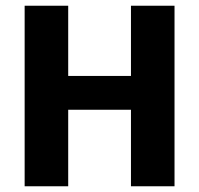

<svg xmlns="http://www.w3.org/2000/svg" viewBox="-20 -650 695 670"><path d="M66 0V-630H218V-385H437V-630H589V0H437V-267H218V0Z"/></svg>

Font: Ek Mukta ExtraBold
Style: Regular
Weight: 800
Designer: Girish Dalvi and Yashodeep Gholap
Foundry: Ek Type
Version: Version 2.538;PS 1.002;hotconv 16.6.51;makeotf.lib2.5.65220;